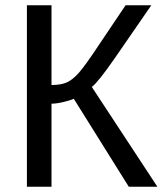

<svg xmlns="http://www.w3.org/2000/svg" viewBox="-20 -708 623 728"><path d="M82 -688H175.3V-385.7Q211.9 -385.7 233.9 -395.8Q255.9 -405.8 279.8 -432.9Q303.7 -460 356 -539.1L456.1 -688H553.7L415.5 -487.8Q351.6 -395.5 328.1 -378.4L576.7 0H468.3L259.8 -333.5Q247.6 -327.6 220.9 -321.3Q194.3 -314.9 175.3 -314.9V0H82Z"/></svg>

Font: Liberation Sans
Style: Regular
Weight: 400
Designer: Steve Matteson
Foundry: Ascender Corporation
Version: Version 2.00.1